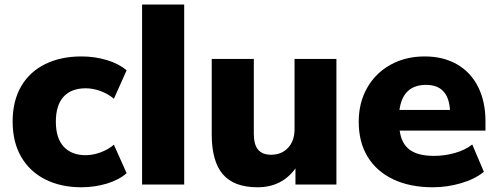

<svg xmlns="http://www.w3.org/2000/svg" viewBox="-20 -792 2130 824"><path d="M34.2 -270.5Q34.2 -358.4 70.8 -421.4Q107.4 -484.4 174.3 -517.1Q241.2 -549.8 329.1 -549.8Q386.7 -549.8 438.5 -534.2Q490.2 -518.6 523.4 -490.2L468.8 -368.2Q443.4 -389.6 411.1 -401.4Q378.9 -413.1 347.7 -413.1Q286.1 -413.1 252.9 -377Q219.7 -340.8 219.7 -269.5Q219.7 -199.2 253.4 -162.6Q287.1 -126 347.7 -126Q377.9 -126 410.6 -137.7Q443.4 -149.4 468.8 -170.9L523.4 -48.8Q490.2 -19.5 438 -3.9Q385.7 11.7 329.1 11.7Q241.2 11.7 174.3 -22Q107.4 -55.7 70.8 -119.1Q34.2 -182.6 34.2 -270.5Z M589.8 -772.5H770.5V0H589.8Z M888.7 -214.8V-539.1H1069.3V-218.8Q1069.3 -170.9 1087.9 -149.4Q1106.4 -127.9 1143.6 -127.9Q1188.5 -127.9 1216.3 -157.7Q1244.1 -187.5 1244.1 -237.3V-539.1H1423.8V0H1248V-69.3Q1189.5 11.7 1085 11.7Q984.4 11.7 936.5 -43.9Q888.7 -99.6 888.7 -214.8Z M1519.5 -269.5Q1519.5 -350.6 1555.2 -414.1Q1590.8 -477.5 1655.3 -513.7Q1719.7 -549.8 1802.7 -549.8Q1882.8 -549.8 1941.9 -515.6Q2001 -481.4 2032.2 -418.5Q2063.5 -355.5 2063.5 -271.5V-231.4H1695.3Q1703.1 -174.8 1738.8 -148.9Q1774.4 -123 1842.8 -123Q1887.7 -123 1931.6 -135.3Q1975.6 -147.5 2006.8 -171.9L2056.6 -54.7Q2018.6 -23.4 1959 -5.9Q1899.4 11.7 1836.9 11.7Q1740.2 11.7 1668.5 -22Q1596.7 -55.7 1558.1 -118.7Q1519.5 -181.6 1519.5 -269.5ZM1911.1 -320.3Q1904.3 -427.7 1808.6 -427.7Q1709 -427.7 1694.3 -320.3Z"/></svg>

Font: Min Sans Black
Style: Regular
Weight: 900
Designer: Jinseong-Kim, NotoSansCJK, Nunito
Foundry: Jinseong-Kim
Version: Version 1.000